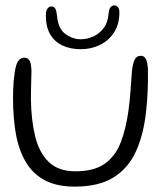

<svg xmlns="http://www.w3.org/2000/svg" viewBox="-20 -664 625 714"><path d="M258 30Q191 30 146.5 6.2Q102 -17.5 76 -61.5Q50 -105.5 39.2 -165.2Q28.5 -225 28.5 -297Q28.5 -313.5 29 -330.8Q29.5 -348 31 -364.2Q32.5 -380.5 34.5 -393Q39 -425.5 48 -437.5Q57 -449.5 70 -449.5Q81.5 -449.5 87.2 -442.2Q93 -435 94.8 -424Q96.5 -413 97 -401.5Q97 -392.5 96.5 -379Q96 -365.5 95.8 -350.2Q95.5 -335 95.2 -320.2Q95 -305.5 95 -294Q96 -217.5 110.8 -157Q125.5 -96.5 161.2 -61.8Q197 -27 261 -27Q329.5 -27 369.2 -55Q409 -83 428.8 -134Q448.5 -185 458 -254.5Q460 -270 461.8 -286.8Q463.5 -303.5 464.8 -320.8Q466 -338 467.5 -356Q469 -374 470 -391.5Q472.5 -423.5 479.8 -440Q487 -456.5 503.5 -456.5Q517 -456.5 522.8 -444.2Q528.5 -432 530 -408.5Q530.5 -388 530.2 -368Q530 -348 529.2 -328.2Q528.5 -308.5 527 -289.5Q525.5 -270.5 523.5 -252Q514.5 -165 485.8 -101.5Q457 -38 401.8 -4Q346.5 30 258 30ZM280.5 -481Q243.5 -481 214 -494Q184.5 -507 167.5 -535Q150.5 -563 150.5 -607Q150.5 -624 156.5 -632Q162.5 -640 171.5 -640Q181.5 -640 186 -631.2Q190.5 -622.5 192.5 -601.5Q197 -556.5 223.8 -537.2Q250.5 -518 280 -518Q304 -518 326.8 -528.2Q349.5 -538.5 365.2 -559.2Q381 -580 383.5 -611Q385 -629.5 391 -636.8Q397 -644 405.5 -644Q413 -644 418.5 -637.5Q424 -631 424 -618Q424 -574.5 404.2 -543.8Q384.5 -513 351.8 -497Q319 -481 280.5 -481Z"/></svg>

Font: Gluten ExtraLight
Style: Regular
Weight: 250
Designer: Tyler Finck
Foundry: Etcetera Type Company
Version: Version 1.300